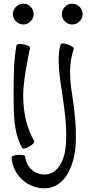

<svg xmlns="http://www.w3.org/2000/svg" viewBox="-20 -786 509 1043"><path d="M163 -709C163 -724 157 -739 146 -749C136 -760 122 -766 107 -766C92 -766 77 -760 67 -749C56 -739 50 -724 50 -709C50 -694 56 -680 67 -670C77 -659 92 -653 107 -653C122 -653 136 -659 146 -670C157 -680 163 -694 163 -709ZM429 -709C429 -724 423 -739 412 -749C402 -760 387 -766 372 -766C357 -766 343 -760 333 -749C322 -739 316 -724 316 -709C316 -694 322 -680 333 -670C343 -659 357 -653 372 -653C387 -653 402 -659 412 -670C423 -680 429 -694 429 -709ZM310 -546C286 -479 305 -358 320 -263C333 -176 344 -89 338 -2C333 80 296 162 222 162C167 162 121 120 117 64C117 58 100 54 79 55C59 56 42 63 43 69C49 164 127 237 222 237C329 237 383 120 391 2C396 -90 386 -181 372 -271C359 -354 352 -441 381 -521C383 -527 369 -537 350 -544C330 -551 313 -552 310 -546ZM70 -541C54 -461 54 -358 54 -267C54 -168 54 -63 101 19C104 24 121 21 139 10C157 0 169 -13 166 -19C123 -94 106 -180 106 -267C106 -342 126 -440 143 -526C145 -532 129 -541 109 -545C89 -549 71 -547 70 -541Z"/></svg>

Font: Nupuram Light
Style: Regular
Weight: 300
Designer: Santhosh Thottingal (santhosh.thottingal@gmail.com)
Foundry: SMC
Version: Version 1.000